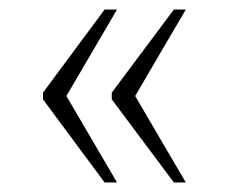

<svg xmlns="http://www.w3.org/2000/svg" viewBox="-20 -471 476 402"><path d="M344 -89H369L263 -270L369 -451H344L214 -277V-263ZM199 -89H225L119 -270L225 -451H199L70 -277V-263Z"/></svg>

Font: Noto Serif Thai SemiCondensed ExtraLight
Style: Regular
Weight: 200
Width: 4
Designer: Monotype Design Team
Foundry: Monotype Imaging Inc.
Version: Version 2.002